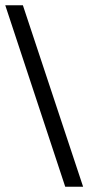

<svg xmlns="http://www.w3.org/2000/svg" viewBox="-29 -696 336 730"><path d="M58 -676 287 14H219L-9 -676Z"/></svg>

Font: Klingon pIqaD Mandel
Style: Regular
Weight: 400
Width: 0
Designer: Mike Neff (qa'vaj)
Foundry: Mike Neff and Michael Everson
Version: Version 2.003